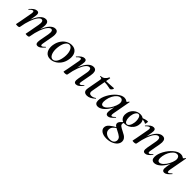

<svg xmlns="http://www.w3.org/2000/svg" viewBox="236 -1651 3123 3123"><g transform="rotate(45 1797.0 -90.0)"><path d="M506 -45Q506 -66 510 -89L540 -248Q545 -280 545 -296Q545 -348 513 -348Q486 -348 454.5 -309Q423 -270 395 -193.5Q367 -117 349 -10L334 -11Q353 -130 387.5 -217.5Q422 -305 466 -352Q510 -399 558 -399Q621 -399 621 -320Q621 -292 616 -267L584 -89Q581 -73 581 -63Q581 -38 597 -38Q607 -38 621 -48Q635 -58 654 -77Q656 -79 658 -79Q661 -79 663 -75.5Q665 -72 662 -69Q628 -29 602 -10Q576 9 549 9Q526 9 516 -4Q506 -17 506 -45ZM51 1 56 -23 66 -72 107 -297Q109 -306 109 -321Q109 -349 92 -349Q69 -349 30 -307Q29 -306 27 -306Q24 -306 21.5 -309.5Q19 -313 22 -316Q57 -357 85.5 -376Q114 -395 142 -395Q164 -395 174 -383Q184 -371 184 -346Q184 -326 180 -306L128 -10Q125 8 81 8Q51 8 51 1ZM273 1 278 -23Q287 -68 288 -74L320 -249Q325 -279 325 -295Q325 -348 291 -348Q263 -348 232 -307.5Q201 -267 173 -190Q145 -113 128 -10L112 -11Q131 -128 165.5 -216Q200 -304 244.5 -351.5Q289 -399 338 -399Q401 -399 401 -319Q401 -300 396 -268L349 -10Q348 -2 336 3Q324 8 302 8Q273 8 273 1Z M712 -138Q712 -165 718 -193Q729 -252 760.5 -299Q792 -346 838 -372.5Q884 -399 935 -399Q1000 -399 1035 -358Q1070 -317 1070 -250Q1070 -223 1064 -193Q1052 -129 1017.5 -82Q983 -35 937.5 -10.5Q892 14 845 14Q781 14 746.5 -28Q712 -70 712 -138ZM980 -149Q987 -183 987 -221Q987 -287 964.5 -331Q942 -375 903 -375Q869 -375 841.5 -339Q814 -303 802 -236Q795 -194 795 -165Q795 -98 817.5 -54.5Q840 -11 879 -11Q914 -11 941.5 -48Q969 -85 980 -149Z M1388 -43Q1388 -59 1393 -89L1422 -248Q1427 -272 1427 -296Q1427 -348 1392 -348Q1361 -348 1328.5 -308Q1296 -268 1268 -191.5Q1240 -115 1222 -10L1206 -11Q1225 -128 1260 -216Q1295 -304 1340.5 -351.5Q1386 -399 1437 -399Q1504 -399 1504 -318Q1504 -299 1499 -267L1466 -89Q1463 -74 1463 -63Q1463 -38 1480 -38Q1498 -38 1537 -77Q1539 -79 1540 -79Q1543 -79 1545.5 -75.5Q1548 -72 1545 -69Q1511 -29 1485 -10Q1459 9 1431 9Q1409 9 1398.5 -4Q1388 -17 1388 -43ZM1144 1 1148 -21Q1158 -68 1159 -74L1200 -297Q1202 -306 1202 -321Q1202 -349 1185 -349Q1162 -349 1123 -307Q1122 -306 1120 -306Q1117 -306 1114.5 -309.5Q1112 -313 1115 -316Q1150 -357 1178.5 -376Q1207 -395 1235 -395Q1257 -395 1267 -383Q1277 -371 1277 -346Q1277 -326 1273 -306L1222 -10Q1217 8 1174 8Q1144 8 1144 1Z M1613 -57Q1613 -71 1616 -87L1656 -306Q1660 -330 1660 -336Q1660 -351 1652 -355.5Q1644 -360 1622 -360Q1619 -360 1619 -366Q1619 -374 1622 -374Q1663 -374 1692 -397.5Q1721 -421 1738 -459Q1738 -461 1744 -461Q1749 -461 1753 -459.5Q1757 -458 1756 -456L1694 -109Q1691 -96 1691 -84Q1691 -37 1742 -37Q1779 -37 1820 -66H1821Q1824 -66 1827 -63Q1830 -60 1828 -58Q1788 -21 1754 -4.5Q1720 12 1689 12Q1613 12 1613 -57ZM1719 -350 1721 -377Q1782 -377 1911 -386Q1918 -386 1918 -377Q1918 -366 1903 -347.5Q1888 -329 1875 -330Q1791 -350 1719 -350Z M1872 -62Q1872 -131 1915.5 -210.5Q1959 -290 2023.5 -344.5Q2088 -399 2146 -399Q2179 -399 2206 -380.5Q2233 -362 2236 -326L2182 -357Q2198 -359 2216 -373.5Q2234 -388 2243 -407Q2245 -409 2248 -409Q2251 -409 2253.5 -407.5Q2256 -406 2255 -405L2197 -89Q2195 -80 2195 -66Q2195 -38 2210 -38Q2229 -38 2268 -77Q2269 -78 2271 -78Q2274 -78 2276 -74.5Q2278 -71 2276 -69Q2243 -30 2216 -10.5Q2189 9 2164 9Q2141 9 2130 -4.5Q2119 -18 2119 -47Q2119 -68 2123 -89L2148 -229L2168 -246Q2143 -168 2104 -109Q2065 -50 2021.5 -18.5Q1978 13 1937 13Q1906 13 1889 -5.5Q1872 -24 1872 -62ZM2154 -261Q2157 -276 2157 -289Q2157 -319 2142 -337Q2127 -355 2101 -355Q2071 -355 2040.5 -329Q2010 -303 1986.5 -258.5Q1963 -214 1954 -160Q1950 -137 1950 -115Q1950 -52 1992 -52Q2024 -52 2058.5 -85Q2093 -118 2119 -167.5Q2145 -217 2154 -261Z M2250 180Q2250 135 2292 99Q2334 63 2417 18L2424 26Q2380 54 2354.5 82Q2329 110 2329 152Q2329 195 2365 223Q2401 251 2455 251Q2504 251 2528.5 228.5Q2553 206 2553 173Q2553 136 2525 113Q2497 90 2443 64Q2397 42 2374.5 24.5Q2352 7 2352 -18Q2352 -43 2373 -66.5Q2394 -90 2437 -123L2445 -116Q2434 -110 2426.5 -97Q2419 -84 2419 -70Q2419 -47 2440.5 -30.5Q2462 -14 2505 7Q2544 26 2567 40.5Q2590 55 2606.5 77.5Q2623 100 2623 130Q2623 173 2593 207.5Q2563 242 2513 261.5Q2463 281 2405 281Q2333 281 2291.5 252.5Q2250 224 2250 180ZM2343 -210Q2343 -230 2347 -246Q2359 -309 2408 -350.5Q2457 -392 2520 -392Q2571 -392 2598.5 -362Q2626 -332 2626 -284Q2626 -263 2622 -246Q2613 -202 2586.5 -168.5Q2560 -135 2523.5 -116.5Q2487 -98 2449 -98Q2398 -98 2370.5 -129.5Q2343 -161 2343 -210ZM2547 -231Q2549 -251 2549 -263Q2549 -307 2535.5 -339.5Q2522 -372 2495 -372Q2470 -372 2449 -339.5Q2428 -307 2422 -259Q2420 -247 2420 -224Q2420 -178 2435 -148.5Q2450 -119 2475 -119Q2500 -119 2520 -149.5Q2540 -180 2547 -231ZM2687 -395Q2692 -395 2692 -381Q2692 -366 2687.5 -349.5Q2683 -333 2679 -335Q2648 -355 2606 -355Q2580 -355 2557 -346L2556 -353Q2586 -372 2622.5 -383.5Q2659 -395 2687 -395Z M2976 -43Q2976 -59 2981 -89L3010 -248Q3015 -272 3015 -296Q3015 -348 2980 -348Q2949 -348 2916.5 -308Q2884 -268 2856 -191.5Q2828 -115 2810 -10L2794 -11Q2813 -128 2848 -216Q2883 -304 2928.5 -351.5Q2974 -399 3025 -399Q3092 -399 3092 -318Q3092 -299 3087 -267L3054 -89Q3051 -74 3051 -63Q3051 -38 3068 -38Q3086 -38 3125 -77Q3127 -79 3128 -79Q3131 -79 3133.5 -75.5Q3136 -72 3133 -69Q3099 -29 3073 -10Q3047 9 3019 9Q2997 9 2986.5 -4Q2976 -17 2976 -43ZM2732 1 2736 -21Q2746 -68 2747 -74L2788 -297Q2790 -306 2790 -321Q2790 -349 2773 -349Q2750 -349 2711 -307Q2710 -306 2708 -306Q2705 -306 2702.5 -309.5Q2700 -313 2703 -316Q2738 -357 2766.5 -376Q2795 -395 2823 -395Q2845 -395 2855 -383Q2865 -371 2865 -346Q2865 -326 2861 -306L2810 -10Q2805 8 2762 8Q2732 8 2732 1Z M3170 -62Q3170 -131 3213.5 -210.5Q3257 -290 3321.5 -344.5Q3386 -399 3444 -399Q3477 -399 3504 -380.5Q3531 -362 3534 -326L3480 -357Q3496 -359 3514 -373.5Q3532 -388 3541 -407Q3543 -409 3546 -409Q3549 -409 3551.5 -407.5Q3554 -406 3553 -405L3495 -89Q3493 -80 3493 -66Q3493 -38 3508 -38Q3527 -38 3566 -77Q3567 -78 3569 -78Q3572 -78 3574 -74.5Q3576 -71 3574 -69Q3541 -30 3514 -10.5Q3487 9 3462 9Q3439 9 3428 -4.5Q3417 -18 3417 -47Q3417 -68 3421 -89L3446 -229L3466 -246Q3441 -168 3402 -109Q3363 -50 3319.5 -18.5Q3276 13 3235 13Q3204 13 3187 -5.5Q3170 -24 3170 -62ZM3452 -261Q3455 -276 3455 -289Q3455 -319 3440 -337Q3425 -355 3399 -355Q3369 -355 3338.5 -329Q3308 -303 3284.5 -258.5Q3261 -214 3252 -160Q3248 -137 3248 -115Q3248 -52 3290 -52Q3322 -52 3356.5 -85Q3391 -118 3417 -167.5Q3443 -217 3452 -261Z"/></g></svg>

Font: Cormorant Garamond SemiBold
Style: Italic
Weight: 600
Italic angle: -10°
Designer: Christian Thalmann (Catharsis Fonts)
Foundry: Catharsis Fonts
Version: Version 4.000